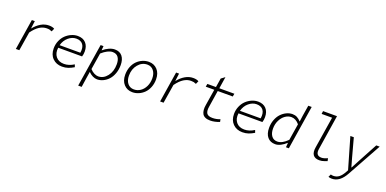

<svg xmlns="http://www.w3.org/2000/svg" viewBox="-6 -1756 6033 3000"><g transform="rotate(20 3010.5 -256.0)"><path d="M157.2 0 237.8 -509.8H287.1L271 -383.8H273.9Q324.7 -447.8 388.2 -484.9Q451.7 -522 520 -522Q578.6 -522 611.8 -501L588.9 -449.2Q564 -460.4 547.1 -464.1Q530.3 -467.8 502 -467.8Q440.9 -467.8 382.8 -431.2Q324.7 -394.5 265.1 -313L214.8 0Z M927.7 13.2Q831.5 13.2 770.5 -47.6Q709.5 -108.4 709.5 -211.9Q709.5 -280.3 735.4 -339.6Q761.2 -398.9 802.7 -438.2Q844.2 -477.5 895.8 -499.8Q947.3 -522 999.5 -522Q1086.4 -522 1134.5 -470.2Q1182.6 -418.5 1182.6 -329.1Q1182.6 -283.2 1169.4 -244.1H772.5Q759.8 -152.3 806.6 -94.7Q853.5 -37.1 942.4 -37.1Q1023.9 -37.1 1105.5 -88.9L1120.6 -46.9Q1074.2 -19 1029.1 -2.9Q983.9 13.2 927.7 13.2ZM779.8 -289.1H1124.5Q1138.7 -378.4 1103 -426.8Q1067.4 -475.1 991.7 -475.1Q922.9 -475.1 862.5 -424.1Q802.2 -373 779.8 -289.1Z M1268.1 205.1 1381.3 -509.8H1429.2L1423.3 -439H1426.3Q1468.3 -476.1 1519 -499Q1569.8 -522 1615.2 -522Q1697.3 -522 1740.2 -468.8Q1783.2 -415.5 1783.2 -321.8Q1783.2 -245.6 1759.5 -181.2Q1735.8 -116.7 1697.3 -75Q1658.7 -33.2 1609.6 -10Q1560.5 13.2 1509.3 13.2Q1475.1 13.2 1435.5 -6.3Q1396 -25.9 1366.2 -58.1L1350.1 43.9L1326.2 205.1ZM1510.3 -37.1Q1598.1 -37.1 1659.7 -115.5Q1721.2 -193.8 1721.2 -314Q1721.2 -387.2 1690.4 -429.7Q1659.7 -472.2 1595.2 -472.2Q1559.1 -472.2 1513.2 -449.5Q1467.3 -426.8 1418.5 -382.8L1375 -108.9Q1406.7 -73.2 1443.6 -55.2Q1480.5 -37.1 1510.3 -37.1Z M2096.7 13.2Q2010.3 13.2 1955.1 -46.4Q1899.9 -106 1899.9 -208Q1899.9 -279.3 1923.6 -339.4Q1947.3 -399.4 1986.6 -438.7Q2025.9 -478 2076.4 -500Q2127 -522 2181.6 -522Q2268.1 -522 2323.5 -462.6Q2378.9 -403.3 2378.9 -300.8Q2378.9 -230 2355 -169.9Q2331.1 -109.9 2291.5 -70.3Q2252 -30.8 2201.2 -8.8Q2150.4 13.2 2096.7 13.2ZM2105 -36.1Q2163.1 -36.1 2211.7 -69.1Q2260.3 -102.1 2289.1 -161.6Q2317.9 -221.2 2317.9 -294.9Q2317.9 -374.5 2278.8 -423.8Q2239.7 -473.1 2173.8 -473.1Q2085 -473.1 2022.5 -398.9Q1960 -324.7 1960 -213.9Q1960 -133.3 1999.3 -84.7Q2038.6 -36.1 2105 -36.1Z M2555.7 0 2636.2 -509.8H2685.5L2669.4 -383.8H2672.4Q2723.1 -447.8 2786.6 -484.9Q2850.1 -522 2918.5 -522Q2977.1 -522 3010.3 -501L2987.3 -449.2Q2962.4 -460.4 2945.6 -464.1Q2928.7 -467.8 2900.4 -467.8Q2839.4 -467.8 2781.2 -431.2Q2723.1 -394.5 2663.6 -313L2613.3 0Z M3391.1 13.2Q3341.8 13.2 3308.8 -1.7Q3275.9 -16.6 3260.7 -43.7Q3245.6 -70.8 3241.7 -108.4Q3237.8 -146 3246.1 -191.9L3289.1 -460.9H3147L3156.2 -509.8H3298.8L3323.2 -660.2L3385.3 -706.1L3355 -509.8H3605L3596.2 -460.9H3346.2L3304.2 -189.9Q3290.5 -112.8 3313.7 -75Q3336.9 -37.1 3410.2 -37.1Q3478 -37.1 3537.1 -62L3545.9 -19Q3462.4 13.2 3391.1 13.2Z M3925.8 13.2Q3829.6 13.2 3768.6 -47.6Q3707.5 -108.4 3707.5 -211.9Q3707.5 -280.3 3733.4 -339.6Q3759.3 -398.9 3800.8 -438.2Q3842.3 -477.5 3893.8 -499.8Q3945.3 -522 3997.6 -522Q4084.5 -522 4132.6 -470.2Q4180.7 -418.5 4180.7 -329.1Q4180.7 -283.2 4167.5 -244.1H3770.5Q3757.8 -152.3 3804.7 -94.7Q3851.6 -37.1 3940.4 -37.1Q4022 -37.1 4103.5 -88.9L4118.7 -46.9Q4072.3 -19 4027.1 -2.9Q3981.9 13.2 3925.8 13.2ZM3777.8 -289.1H4122.6Q4136.7 -378.4 4101.1 -426.8Q4065.4 -475.1 3989.7 -475.1Q3920.9 -475.1 3860.6 -424.1Q3800.3 -373 3777.8 -289.1Z M4472.2 13.2Q4389.6 13.2 4343 -41.7Q4296.4 -96.7 4296.4 -195.8Q4296.4 -268.6 4320.3 -331.1Q4344.2 -393.6 4383.1 -434.6Q4421.9 -475.6 4470.5 -498.8Q4519 -522 4569.3 -522Q4612.3 -522 4646 -504.4Q4679.7 -486.8 4712.4 -451.2L4726.1 -553.2L4754.4 -729H4811L4696.3 0H4648.4L4654.3 -74.2H4651.4Q4610.8 -36.1 4563.7 -11.5Q4516.6 13.2 4472.2 13.2ZM4489.3 -37.1Q4569.8 -37.1 4658.2 -127L4702.1 -400.9Q4643.1 -472.2 4569.3 -472.2Q4515.6 -472.2 4467.3 -438Q4418.9 -403.8 4388.7 -342.3Q4358.4 -280.8 4358.4 -207Q4358.4 -128.9 4392.6 -83Q4426.8 -37.1 4489.3 -37.1Z M5205.1 13.2Q5132.8 13.2 5101.8 -29.5Q5070.8 -72.3 5085 -158.2L5168 -680.2H4993.7L5000 -729H5231.9L5142.1 -152.8Q5123 -36.1 5223.6 -36.1Q5264.6 -36.1 5324.7 -64L5334 -19Q5274.4 3.9 5248.5 9.3Q5227.1 13.2 5205.1 13.2Z M5489.3 216.8Q5456.1 216.8 5430.7 207L5452.6 160.2Q5474.1 167 5496.6 167Q5549.3 167 5589.4 136Q5629.4 105 5664.6 41L5683.6 6.8L5533.7 -509.8H5591.3L5675.3 -199.2Q5682.1 -176.8 5695.8 -127.2Q5709.5 -77.6 5716.3 -54.2H5720.7Q5735.4 -80.6 5761.5 -131.1Q5787.6 -181.6 5797.4 -199.2L5964.4 -509.8H6021.5L5712.4 48.8Q5621.6 216.8 5489.3 216.8Z"/></g></svg>

Font: Office Code Pro Light Italic
Style: Regular
Weight: 300
Italic angle: -9°
Designer: Nathan Rutzky & Paul D. Hunt
Foundry: Adobe Systems Incorporated
Version: Version 1.004;PS 001.004;hotconv 1.0.70;makeotf.lib2.5.58329